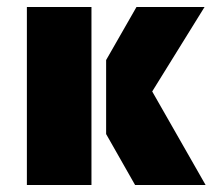

<svg xmlns="http://www.w3.org/2000/svg" viewBox="-20 -530 616 550"><path d="M57 -510H242V0H57ZM284 -146V-358L371 -510H566L416 -268L569 0H367Z"/></svg>

Font: Saira Stencil
Style: Regular
Weight: 400
Designer: Hector Gatti with collaboration of the Omnibus-Type team
Foundry: Omnibus-Type
Version: Version 1.003